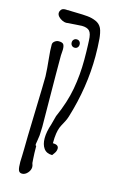

<svg xmlns="http://www.w3.org/2000/svg" viewBox="-124 -722 576 921"><g transform="rotate(15 163.5 -261.5)"><path d="M145 -47.4Q145 -79.1 158.7 -119.1Q162.1 -133.3 163.6 -137.7Q168 -156.7 170.4 -163.1Q205.6 -242.2 218.5 -313.2Q231.4 -384.3 231.4 -459.5Q231.4 -476.6 231 -499Q230.5 -521.5 230 -533.2Q229 -547.9 229 -554.7Q228 -589.4 216.1 -601.6Q204.1 -613.8 178.2 -613.8Q169.9 -613.8 145.5 -611.8Q127 -609.9 106 -608.9Q104.5 -608.4 101.1 -608.4Q92.8 -608.4 81.5 -613.5Q70.3 -618.7 62.5 -627.2Q54.7 -635.7 54.7 -645.5Q54.7 -652.8 59.6 -659.7Q63.5 -665.5 69.1 -667.5Q74.7 -669.4 82 -669.4Q89.8 -669.4 94.2 -668.9V-669.4Q102.5 -668.9 115 -668.5Q127.4 -668 134.3 -668Q169.9 -667.5 192.6 -665.3Q215.3 -663.1 235.1 -654.3Q254.9 -645.5 264.2 -626.5Q268.6 -617.2 271.5 -602.8Q274.4 -588.4 275.4 -576.2Q278.8 -534.2 278.8 -489.7Q278.8 -335.4 230.5 -178.2Q226.1 -164.1 220.5 -153.1Q214.8 -142.1 213.4 -139.6Q205.1 -125 200.4 -113.5Q195.8 -102.1 192.6 -82.8Q189.5 -63.5 189.5 -34.2Q218.3 -33.7 218.3 -15.1Q218.3 -2 209.5 9.8Q200.7 21.5 200.7 22Q172.4 22 158.7 2.9Q145 -16.1 145 -47.4ZM61.5 92.3Q61.5 86.4 62.5 65.9Q62.5 57.6 63.5 26.4L64.5 -37.6L66.9 -121.6Q72.8 -319.3 72.3 -334.5Q70.8 -373 65.9 -418Q61 -462.9 61.5 -489.7Q61.5 -499.5 70.8 -506.6Q80.1 -513.7 90.3 -513.7Q108.4 -513.7 114 -506.1Q119.6 -498.5 119.6 -480.5L118.7 -465.8L117.7 -450.7Q117.2 -442.4 117.9 -358.2Q118.7 -273.9 119.1 -210L120.1 -96.2Q120.1 -83 118.7 -63L118.2 -53.2Q117.7 -48.3 114.3 -26.4Q111.3 -11.7 111.3 -7.8Q111.3 -1 115.7 -0.5V0Q115.7 37.6 117.7 63.5L119.1 83.5Q123.5 94.7 123.5 102.5Q123 118.7 110.8 132.1Q98.6 145.5 84 145.5Q70.3 145.5 65.9 133.5Q61.5 121.6 61.5 92.3ZM190.9 -524.4Q190.9 -515.1 185.5 -509.3Q180.2 -503.4 171.4 -503.4Q162.6 -503.4 157 -509.3Q151.4 -515.1 151.4 -524.4Q151.4 -533.2 157 -539.1Q162.6 -544.9 171.4 -544.9Q180.2 -544.9 185.5 -539.1Q190.9 -533.2 190.9 -524.4Z"/></g></svg>

Font: Amatica SC
Style: Bold
Weight: 400
Designer: Vernon Adams, Ben Nathan
Foundry: newtypography
Version: Version 2.000